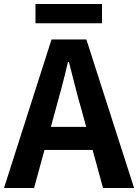

<svg xmlns="http://www.w3.org/2000/svg" viewBox="-24 -938 689 958"><path d="M252 -386C274 -463 296 -547 315 -628H320C341 -548 361 -463 384 -386L406 -305H230ZM-4 0H146L198 -190H438L490 0H645L407 -741H233ZM153 -822H485V-918H153Z"/></svg>

Font: Source Han Sans JP
Style: Bold
Weight: 700
Designer: Ryoko NISHIZUKA 西塚涼子 (kana, bopomofo & ideographs); Paul D. Hunt (Latin, Greek & Cyrillic); Sandoll Communications 산돌커뮤니
Foundry: Adobe
Version: Version 2.002;hotconv 1.0.116;makeotfexe 2.5.65601